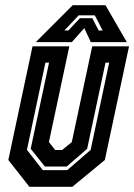

<svg xmlns="http://www.w3.org/2000/svg" viewBox="-20 -718 516 738"><path d="M93 0 12 -103 105 -540H246.5L168 -172L192 -141.5H219L256 -172L334.5 -540H476L383 -103L258 0ZM144.5 -64H238.5L328.5 -142L399.5 -477H385.5L315 -146L236.5 -78H152.5L98 -146L168.5 -477H154.5L83.5 -142ZM259.5 -698H385.5L467.5 -556H329L304 -610L256 -556H117.5ZM282.5 -659 227.5 -601H243L287 -648H335L359 -601H374.5L344.5 -659Z"/></svg>

Font: Tourney Condensed Regular
Style: Bold Italic
Weight: 700
Width: 3
Italic angle: -12°
Designer: Tyler Finck
Foundry: Etcetera Type Co
Version: Version 1.010; ttfautohint (v1.8.3)